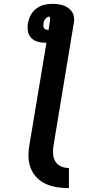

<svg xmlns="http://www.w3.org/2000/svg" viewBox="-20 -755 540 992"><path d="M336 217Q306 217 276 212.5Q246 208 219.5 196.5Q193 185 172.5 165Q152 145 140.5 118Q129 91 127.5 61Q126 31 131 0L220 -534Q218 -534 217 -534Q216 -534 214 -534Q194 -534 174.5 -539.5Q155 -545 141.5 -559Q128 -573 124.5 -593Q121 -613 124 -634Q127 -648 132 -662Q137 -676 146 -688.5Q155 -701 167.5 -710.5Q180 -720 194 -725.5Q208 -731 222.5 -733Q237 -735 251 -735Q266 -735 281 -733Q296 -731 309.5 -726Q323 -721 334.5 -712.5Q346 -704 353.5 -691.5Q361 -679 362.5 -664Q364 -649 361 -634L256 0Q253 21 254.5 42Q256 63 266.5 80Q277 97 296 105Q315 113 336 113ZM226 -601Q226 -601 226 -601Q226 -601 226 -601Q227 -601 228.5 -601Q230 -601 231 -601L236 -634Q237 -641 238 -648Q239 -655 239 -662Q239 -665 237.5 -667Q236 -669 233 -669Q230 -669 226 -667Q222 -665 219 -662.5Q216 -660 213.5 -656.5Q211 -653 209 -649.5Q207 -646 206 -642Q205 -638 205 -634Q204 -628 204 -622Q204 -616 206.5 -611Q209 -606 214.5 -603.5Q220 -601 226 -601Z"/></svg>

Font: Iosevka Curly Slab XBdObl
Style: Regular
Weight: 800
Italic angle: -9°
Monospace: yes
Designer: Belleve Invis
Foundry: Belleve Invis
Version: Version 11.1.0; ttfautohint (v1.8.3)